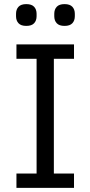

<svg xmlns="http://www.w3.org/2000/svg" viewBox="-20 -914 440 934"><path d="M60 0V-70H158V-628H60V-698H340V-628H242V-70H340V0ZM108 -788Q82 -788 70 -801Q58 -814 58 -835V-847Q58 -868 70 -881Q82 -894 108 -894Q134 -894 146 -881Q158 -868 158 -847V-835Q158 -814 146 -801Q134 -788 108 -788ZM294 -788Q268 -788 256 -801Q244 -814 244 -835V-847Q244 -868 256 -881Q268 -894 294 -894Q320 -894 332 -881Q344 -868 344 -847V-835Q344 -814 332 -801Q320 -788 294 -788Z"/></svg>

Font: IBM Plex Sans Thai
Style: Regular
Weight: 400
Designer: Mike Abbink, Paul van der Laan, Pieter van Rosmalen, Ben Mitchell, Mark Frömberg
Foundry: Bold Monday
Version: Version 1.1